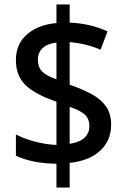

<svg xmlns="http://www.w3.org/2000/svg" viewBox="-20 -779 564 857"><path d="M232 -48Q122 -50 51 -84V-179Q84 -161 134 -147.5Q184 -134 232 -132V-325Q134 -359 92.5 -400.5Q51 -442 51 -511Q51 -583 101 -626Q151 -669 232 -676V-759H291V-678Q339 -676 381 -666Q423 -656 460 -639L429 -557Q364 -585 291 -591V-401Q348 -381 389.5 -358.5Q431 -336 453.5 -303.5Q476 -271 476 -222Q476 -153 428.5 -107.5Q381 -62 291 -52V58H232ZM232 -589Q191 -584 170 -564Q149 -544 149 -513Q149 -480 167.5 -460.5Q186 -441 232 -425ZM291 -137Q336 -144 357.5 -164.5Q379 -185 379 -216Q379 -248 359 -267Q339 -286 291 -302Z"/></svg>

Font: Noto Sans Gurmukhi SemiCondensed Medium
Style: Regular
Weight: 500
Width: 4
Designer: Jelle Bosma - Monotype Design Team
Foundry: Monotype Imaging Inc.
Version: Version 2.004; ttfautohint (v1.8.4.7-5d5b)